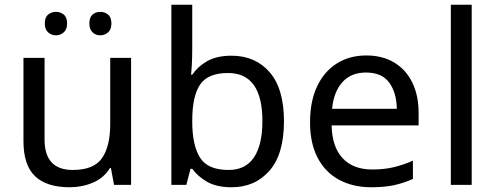

<svg xmlns="http://www.w3.org/2000/svg" viewBox="-20 -780 2095 810"><path d="M533 -536V0H461L448 -71H444Q418 -29 372 -9.5Q326 10 274 10Q177 10 128 -36.5Q79 -83 79 -185V-536H168V-191Q168 -63 287 -63Q376 -63 410.5 -113Q445 -163 445 -257V-536ZM169 -681Q169 -707 183 -718.5Q197 -730 216 -730Q235 -730 249 -718.5Q263 -707 263 -681Q263 -656 249 -643.5Q235 -631 216 -631Q197 -631 183 -643.5Q169 -656 169 -681ZM357 -681Q357 -707 370.5 -718.5Q384 -730 403 -730Q422 -730 436 -718.5Q450 -707 450 -681Q450 -656 436 -643.5Q422 -631 403 -631Q384 -631 370.5 -643.5Q357 -656 357 -681Z M791 -575Q791 -541 789.5 -511.5Q788 -482 786 -465H791Q814 -499 854 -522Q894 -545 957 -545Q1057 -545 1117.5 -475.5Q1178 -406 1178 -268Q1178 -130 1117 -60Q1056 10 957 10Q894 10 854 -13Q814 -36 791 -68H784L766 0H703V-760H791ZM942 -472Q857 -472 824 -423Q791 -374 791 -271V-267Q791 -168 823.5 -115.5Q856 -63 944 -63Q1016 -63 1051.5 -116Q1087 -169 1087 -269Q1087 -472 942 -472Z M1525 -546Q1594 -546 1643.5 -516Q1693 -486 1719.5 -431.5Q1746 -377 1746 -304V-251H1379Q1381 -160 1425.5 -112.5Q1470 -65 1550 -65Q1601 -65 1640.5 -74.5Q1680 -84 1722 -102V-25Q1681 -7 1641 1.5Q1601 10 1546 10Q1470 10 1411.5 -21Q1353 -52 1320.5 -113.5Q1288 -175 1288 -264Q1288 -352 1317.5 -415Q1347 -478 1400.5 -512Q1454 -546 1525 -546ZM1524 -474Q1461 -474 1424.5 -433.5Q1388 -393 1381 -321H1654Q1653 -389 1622 -431.5Q1591 -474 1524 -474Z M1970 0H1882V-760H1970Z"/></svg>

Font: Noto Sans Chorasmian
Style: Regular
Weight: 400
Designer: Federico Parra Barrios
Foundry: Google LLC
Version: Version 1.004; ttfautohint (v1.8.4.7-5d5b)